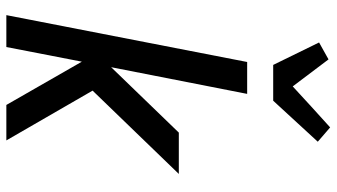

<svg xmlns="http://www.w3.org/2000/svg" viewBox="-242 -792 1035 590"><g transform="rotate(90 275.0 -497.5)"><path d="M303 0 170 -232 125 0H27L171 -740H269L187 -322L388 -530H515L259 -265L412 0ZM180 -820 111 -961 163 -990 246 -880 308 -937 372 -995 416 -957 290 -820Z"/></g></svg>

Font: Lode Dark
Style: Bold Italic
Weight: 700
Italic angle: -11°
Monospace: yes
Designer: Belleve Invis
Foundry: Belleve Invis
Version: Version 29.2.0; ttfautohint (v1.8.3)